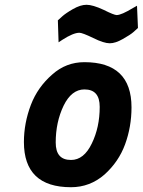

<svg xmlns="http://www.w3.org/2000/svg" viewBox="-20 -771 597 803"><path d="M333 -511C282 -511 237 -494 198 -459C158 -424 128 -382 109 -332C90 -282 80 -230 80 -177C80 -177 80 -177 80 -177C80 -51 146 12 277 12C277 12 277 12 277 12C330 12 377 -6 417 -41C456 -76 485 -118 503 -167C521 -216 530 -268 530 -322C530 -322 530 -322 530 -322C530 -448 464 -511 333 -511C333 -511 333 -511 333 -511ZM277 -102C234 -102 213 -126 213 -175C213 -175 213 -175 213 -175C213 -232 224 -283 246 -329C268 -374 297 -397 333 -397C333 -397 333 -397 333 -397C376 -397 397 -373 397 -324C397 -324 397 -324 397 -324C397 -267 386 -216 364 -171C342 -125 313 -102 277 -102C277 -102 277 -102 277 -102ZM537 -636C537 -636 557 -654 557 -654C557 -654 553 -747 553 -747C553 -747 537 -738 537 -738C537 -738 537 -738 537 -738C504 -718 481 -708 468 -708C468 -708 468 -708 468 -708C461 -708 443 -715 413 -730C383 -744 359 -751 342 -751C325 -751 306 -745 285 -733C264 -721 250 -711 242 -704C234 -697 227 -691 222 -686C222 -686 225 -594 225 -594C225 -594 240 -604 240 -604C240 -604 240 -604 240 -604C271 -624 295 -634 312 -634C312 -634 312 -634 312 -634C320 -634 339 -627 370 -612C400 -597 423 -590 439 -590C455 -590 473 -596 494 -608C515 -620 529 -629 537 -636Z"/></svg>

Font: My Font
Style: Bold Italic
Weight: 500
Version: Version 0.001